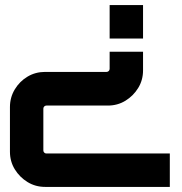

<svg xmlns="http://www.w3.org/2000/svg" viewBox="-20 -733 715 753"><path d="M157 0Q119 0 88 -19Q57 -38 38 -69Q19 -100 19 -138V-313Q19 -351 38 -382.5Q57 -414 88 -432.5Q119 -451 157 -451H398Q403 -451 406.5 -454.5Q410 -458 410 -463V-530H541V-457Q541 -419 522 -388Q503 -357 472 -338Q441 -319 403 -319H162Q157 -319 153.5 -315.5Q150 -312 150 -307V-143Q150 -138 153.5 -134.5Q157 -131 162 -131H646V0H157ZM410 -582V-713H541V-582Z"/></svg>

Font: Orbitron
Style: Bold
Weight: 700
Designer: Matt McInerney
Foundry: The League of Moveable Type
Version: Version 2.001